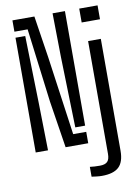

<svg xmlns="http://www.w3.org/2000/svg" viewBox="-106 -869 832 1145"><g transform="rotate(-10 310.0 -297.0)"><path d="M232.5 0 188 -284 131.5 -731.5H51.5V-800H184.5L223.5 -546.5L290.5 -69H369.5V0ZM51.5 0V-695H110.5L120.5 -289.5L126 0ZM310 -106.5 298.5 -532.5 294.5 -800H369.5V-106.5ZM456 -716V-800H567V-716ZM416.5 206Q402.5 206 385 204Q367.5 202 354.5 200V140.5Q366.5 142.5 383.2 143.2Q400 144 415 144Q446.5 144 460.5 130Q474.5 116 474.5 82.5V-600H551.5V77.5Q551.5 145.5 519.2 175.8Q487 206 416.5 206Z"/></g></svg>

Font: Big Shoulders Stencil Display Thin Medium
Style: Regular
Weight: 500
Version: Version 2.001